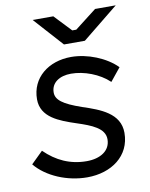

<svg xmlns="http://www.w3.org/2000/svg" viewBox="-83 -781 664 851"><g transform="rotate(-10 249.5 -355.5)"><path d="M241 9C350 9 437 -53 437 -157C437 -245 351 -276 272 -302C188 -331 159 -354 159 -387C159 -431 197 -456 249 -456C307 -456 375 -431 419 -389L466 -447C418 -496 335 -529 262 -529C160 -529 81 -467 81 -370C81 -289 160 -260 236 -235C300 -214 358 -192 358 -142C358 -90 312 -62 251 -62C177 -62 116 -90 63 -142L10 -90C60 -29 152 9 241 9ZM241 -589H335L497 -720H404L306 -644H288L216 -720H123Z"/></g></svg>

Font: Fixel Display 20240404
Style: Italic
Weight: 400
Italic angle: -10°
Designer: AlfaBravo + MacPaw
Foundry: Kyrylo Tkachov, Marchela Mozhyna, Serhii Makarenko, Maria Weinstein, Zakhar Kryvoshyya
Version: Version 1.211;Glyphs 3.2 (3225)